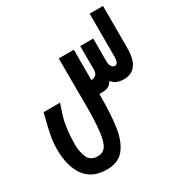

<svg xmlns="http://www.w3.org/2000/svg" viewBox="-176 -677 951 1008"><g transform="rotate(-30 300.0 -173.0)"><path d="M7 -19Q7 -59 14 -96.2Q21 -133.5 35 -189Q41.5 -214.5 43.5 -223H143.5Q119.5 -156.5 112.2 -119.8Q105 -83 102.5 -39Q101 -6 101 3Q101 53 116.5 86.5Q132 120 176 120Q206.5 120 223.2 96.8Q240 73.5 247.2 15Q254.5 -43.5 254.5 -154L254 -206.5L253.5 -427.5H345V-242.5Q365.5 -245 375 -255Q384.5 -265 384 -290.5L383.5 -427.5H462.5V-289Q462.5 -269 470.8 -257.5Q479 -246 490 -246Q500.5 -246 506 -257.2Q511.5 -268.5 511.5 -289V-550H592.5V-295Q592.5 -161.5 495.5 -161.5Q473 -161.5 454.5 -169Q436 -176.5 424.5 -193Q414.5 -174 399 -166.5Q383.5 -159 356.5 -159H345Q345 -38 333.8 38.8Q322.5 115.5 287.2 160Q252 204.5 183 204.5Q94 204.5 50.5 145Q7 85.5 7 -19Z"/></g></svg>

Font: JuliaMono MediumItalic
Style: Regular
Weight: 500
Italic angle: -9°
Monospace: yes
Designer: cormullion
Foundry: corm
Version: Version 0.049; ttfautohint (v1.8.4)